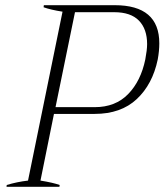

<svg xmlns="http://www.w3.org/2000/svg" viewBox="-20 -720 634 740"><path d="M6 -7Q45 -19 88 -24L221 -675Q176 -682 148 -692L149 -700H422Q594 -700 594 -553Q594 -524 588 -491Q568 -395 507 -338Q446 -281 345 -281H188L136 -24Q185 -16 210 -7L209 0H5ZM345 -307Q425 -307 474 -357.5Q523 -408 540 -491Q547 -528 547 -550Q547 -608 515.5 -640.5Q484 -673 420 -673H269L194 -307Z"/></svg>

Font: Trirong ExtraLight
Style: Italic
Weight: 275
Italic angle: -12°
Designer: Katatrad Team
Foundry: CadsonDemak
Version: Version 1.003